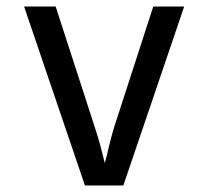

<svg xmlns="http://www.w3.org/2000/svg" viewBox="-20 -570 640 590"><path d="M241 0 54 -550H151L271 -180Q282 -147 290 -116.5Q298 -86 302 -69Q307 -86 314 -116.5Q321 -147 331 -180L451 -550H546L359 0Z"/></svg>

Font: JetBrainsMono Nerd Font Mono
Style: Regular
Weight: 400
Monospace: yes
Designer: Philipp Nurullin, Konstantin Bulenkov
Foundry: JetBrains
Version: Version 2.304; ttfautohint (v1.8.4.7-5d5b);Nerd Fonts 2.3.0